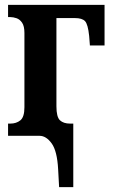

<svg xmlns="http://www.w3.org/2000/svg" viewBox="-20 -556 463 786"><path d="M218 137Q214 62 191.5 31Q169 0 142 0H13V-50H22Q47 -50 63.5 -63.5Q80 -77 80 -117V-421Q80 -449 70.5 -463Q61 -477 47.5 -481.5Q34 -486 23 -486H13V-536H408V-370H348L345 -409Q340 -457 328 -469.5Q316 -482 287 -482H211V-121Q211 -77 225.5 -63.5Q240 -50 267 -50H280V210H222Z"/></svg>

Font: Noto Serif ExtraCondensed
Style: Bold
Weight: 700
Width: 2
Designer: Monotype Design Team
Foundry: Monotype Imaging Inc.
Version: Version 2.014; ttfautohint (v1.8.4.7-5d5b)